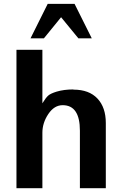

<svg xmlns="http://www.w3.org/2000/svg" viewBox="-20 -981 635 1002"><path d="M459 -780.8H389.2L298.8 -891.1L209 -780.8H139.2L229 -960.9H369.1ZM362.8 -514.2 363.8 -513.2Q444.8 -513.2 488.5 -466.8Q532.2 -420.4 532.2 -338.9V1H397V-298.8Q397 -432.1 307.1 -432.1Q263.2 -432.1 232.2 -386Q201.2 -339.8 201.2 -288.1V1H65.9V-721.2H201.2V-441.9Q219.2 -471.2 231.7 -482.2Q244.1 -493.2 275.9 -502.9Q313.5 -514.2 362.8 -514.2Z"/></svg>

Font: Perun
Style: Bold
Weight: 700
Foundry: Copyright (c) Stefan Peev, Context Ltd, 2016
Version: Version 1.0000